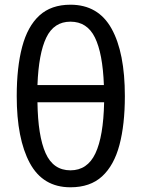

<svg xmlns="http://www.w3.org/2000/svg" viewBox="-20 -785 601 815"><path d="M510 -377Q510 -256 487 -169.5Q464 -83 413.5 -36.5Q363 10 279 10Q162 10 106.5 -93Q51 -196 51 -377Q51 -499 74 -586Q97 -673 147 -719Q197 -765 279 -765Q397 -765 453.5 -663.5Q510 -562 510 -377ZM279 -62Q351 -62 385 -134Q419 -206 422 -351H139Q141 -208 173.5 -135Q206 -62 279 -62ZM279 -693Q209 -693 176.5 -625.5Q144 -558 139 -424H421Q416 -558 383 -625.5Q350 -693 279 -693Z"/></svg>

Font: Noto Sans Display
Style: Regular
Weight: 400
Designer: Monotype Design Team
Foundry: Monotype Imaging Inc.
Version: Version 2.003